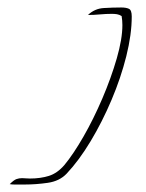

<svg xmlns="http://www.w3.org/2000/svg" viewBox="-20 -482 389 513"><path d="M29 11Q23 11 17.5 11Q12 11 6 10Q17 -1 24 -3.5Q31 -6 39 -6Q44 -6 48.5 -5.5Q53 -5 60 -5Q88 -5 110.5 -12Q133 -19 152 -41Q176 -70 203 -117Q230 -164 253.5 -219Q277 -274 292 -326Q307 -378 307 -415Q307 -421 306.5 -427Q306 -433 305 -439Q299 -443 292.5 -444Q286 -445 279 -445Q263 -445 247 -443.5Q231 -442 215 -442Q233 -459 257 -460.5Q281 -462 304 -462Q317 -462 324.5 -458.5Q332 -455 332 -438Q332 -390 317.5 -332Q303 -274 278 -215Q253 -156 222 -104.5Q191 -53 158 -18Q139 2 107.5 6.5Q76 11 47 11Z"/></svg>

Font: Sassy Frass
Style: Regular
Weight: 400
Designer: Robert E. Leuschke
Foundry: Robert E. Leuschke
Version: Version 1.010; ttfautohint (v1.8.3)